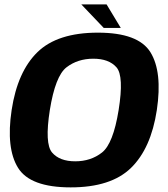

<svg xmlns="http://www.w3.org/2000/svg" viewBox="-20 -826 746 852"><path d="M293.5 5.5Q472.8 5.5 561.4 -81Q650.1 -167.5 675.9 -337.5Q701.3 -507.5 647.5 -594.3Q593.6 -681.1 414.4 -681.1Q235.1 -681.1 146.3 -594.7Q57.5 -508.2 31.6 -337.5Q6.2 -168.1 60.1 -81.3Q113.9 5.5 293.5 5.5ZM313.8 -110.2Q244.4 -110.2 211 -149.3Q177.7 -188.3 201.1 -337.5Q225.4 -488.8 275 -527.2Q324.7 -565.5 394.1 -565.5Q463.2 -565.5 496.9 -527.2Q530.6 -488.8 506.4 -337.5Q482.3 -188.2 432.6 -149.2Q382.9 -110.2 313.8 -110.2ZM440.4 -702H516L453 -806.4H340.9Z"/></svg>

Font: Anybody Thin
Style: Italic
Weight: 100
Italic angle: -10°
Designer: Tyler Finck
Foundry: Etcetera Type Company
Version: Version 1.114;gftools[0.9.25]